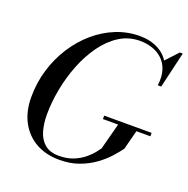

<svg xmlns="http://www.w3.org/2000/svg" viewBox="-135 -888 1006 1027"><g transform="rotate(20 368.0 -375.0)"><path d="M310 10Q233 10 175.8 -22.2Q118.5 -54.5 86.5 -114Q54.5 -173.5 54.5 -255Q54.5 -337 77.2 -412Q100 -487 140.8 -550.5Q181.5 -614 236.2 -661Q291 -708 355.5 -734Q420 -760 490 -760Q549 -760 595.2 -736Q641.5 -712 665 -664.2Q688.5 -616.5 679.5 -545H669Q675.5 -596 663.8 -632.2Q652 -668.5 627 -691.5Q602 -714.5 569 -725.2Q536 -736 500 -736Q436 -736 383.2 -702.8Q330.5 -669.5 289.8 -612.8Q249 -556 221.2 -485.8Q193.5 -415.5 179.2 -340.2Q165 -265 165 -195.5Q165 -144.5 177.2 -102.2Q189.5 -60 219 -34.8Q248.5 -9.5 300.5 -9.5Q347 -9.5 382.2 -24Q417.5 -38.5 442.2 -59Q467 -79.5 481.8 -98.2Q496.5 -117 502 -125L543.5 -282.5H647.5L617 -165Q600 -141.5 573 -111.5Q546 -81.5 507.8 -53.8Q469.5 -26 420.2 -8Q371 10 310 10ZM455 -275V-294.5H725V-275ZM669 -545 677 -582Q676.5 -607 671.5 -631.5Q666.5 -656 652.5 -677.5L719.5 -750H736.5L688.5 -545Z"/></g></svg>

Font: Bodoni Moda
Style: Italic
Weight: 400
Italic angle: -13°
Designer: Owen Earl
Foundry: indestructible type
Version: Version 2.005